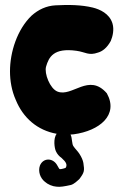

<svg xmlns="http://www.w3.org/2000/svg" viewBox="-20 -526 497 759"><path d="M282.2 -325.2C318.4 -320.3 330.1 -304.7 368.2 -318.4C384.8 -323.2 403.3 -336.9 418 -364.3C425.8 -382.8 431.6 -409.2 424.8 -432.6C413.1 -472.7 374 -489.3 346.7 -496.1C302.7 -506.8 252 -507.8 199.2 -504.9C163.1 -502.9 131.8 -488.3 104.5 -463.9C47.9 -409.2 19.5 -320.3 19.5 -244.1C19.5 -206.1 26.4 -167 42 -131.8C71.3 -59.6 127.9 -10.7 204.1 2.9C189.5 21.5 195.3 60.5 201.2 72.3C206.1 83 213.9 91.8 223.6 98.6C242.2 115.2 246.1 125 240.2 136.7C239.3 138.7 219.7 143.6 216.8 142.6C213.9 142.6 211.9 136.7 207 128.9C190.4 96.7 150.4 96.7 137.7 128.9C129.9 151.4 138.7 177.7 157.2 192.4C168.9 203.1 187.5 210.9 203.1 211.9C217.8 213.9 234.4 210.9 260.7 205.1C273.4 201.2 285.2 189.5 293.9 181.6C313.5 155.3 314.5 149.4 309.6 118.2C307.6 107.4 302.7 95.7 293.9 82C287.1 71.3 277.3 62.5 271.5 53.7C262.7 43.9 266.6 20.5 258.8 5.9C263.7 5.9 267.6 4.9 271.5 4.9C373 -8.8 450.2 -71.3 402.3 -157.2C331.1 -239.3 265.6 -140.6 207 -164.1C177.7 -175.8 154.3 -235.4 162.1 -262.7C172.9 -299.8 191.4 -337.9 282.2 -325.2Z"/></svg>

Font: Day Care
Style: Regular
Weight: 400
Designer: Noponies
Version: Version 1.000;PS 001.000;hotconv 1.0.88;makeotf.lib2.5.64775